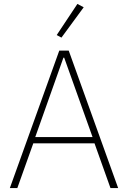

<svg xmlns="http://www.w3.org/2000/svg" viewBox="-20 -955 650 975"><path d="M405 -918 373 -935 268 -777 292 -764ZM580 0 329 -698H281L30 0H68L149 -227H460L541 0ZM450 -259H159L302 -662H306Z"/></svg>

Font: IBM Plex Arabic ExtraLight
Style: Regular
Weight: 200
Designer: Mike Abbink, Paul van der Laan, Pieter van Rosmalen, Wael Morcos, Khajak Apelian
Foundry: Bold Monday
Version: Version 1.0